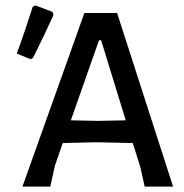

<svg xmlns="http://www.w3.org/2000/svg" viewBox="-20 -690 679 710"><path d="M101 -665 111 -670 174 -646 178 -635Q142 -555 102 -476L93 -471L42 -492Q72 -573 101 -665ZM413 -642 620 0H515L499 -72L471 -161L335 -164L212 -161L183 -77L166 0H63L292 -642ZM346 -541 242 -245 342 -243 445 -245 354 -541Z"/></svg>

Font: Alegreya Sans Medium
Style: Regular
Weight: 500
Designer: Juan Pablo del Peral
Foundry: Huerta Tipografica
Version: Version 2.007